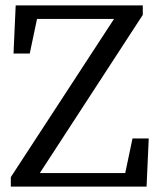

<svg xmlns="http://www.w3.org/2000/svg" viewBox="-20 -690 590 710"><path d="M20 0H522L530 -178H470L437 -21L473 -50H97L111 -25L508 -635V-670H38L30 -492H90L123 -649L87 -620H432L418 -645L20 -35V0Z"/></svg>

Font: Source Serif Variable
Style: Regular
Weight: 389
Designer: Frank Grießhammer
Foundry: Adobe Systems Incorporated
Version: Version 3.001;hotconv 1.0.111;makeotfexe 2.5.65597